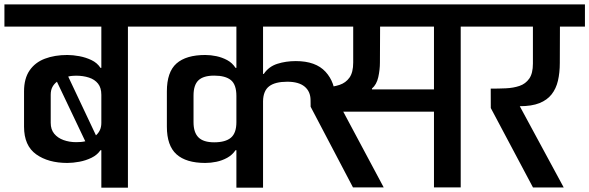

<svg xmlns="http://www.w3.org/2000/svg" viewBox="-31 -861 2704 881"><path d="M556 0H434V-171.7H430Q415 -149.7 388.8 -137Q362.7 -124.3 333 -118.8Q303.3 -113.3 278 -113.3Q190.3 -113.3 134.8 -153Q79.3 -192.7 79.3 -279.7V-441.7Q79.3 -500.7 104.7 -537.7Q130 -574.7 175 -591.7Q220 -608.7 278 -608.7Q303.3 -608.7 333 -603.2Q362.7 -597.7 388.8 -585.2Q415 -572.7 430 -549.7H434V-739H-10.7V-840.7H686.7V-739H556ZM201.7 -297.3Q201.7 -267.1 217.7 -247.5Q233.7 -228 260.5 -218.3Q287.3 -208.7 317.7 -208.7Q329.2 -208.7 339.6 -209.5Q350 -210.3 360.3 -212.7L230.3 -486Q217 -476 209.3 -461.5Q201.7 -447 201.7 -426ZM409.3 -240Q420.7 -250 427.3 -263.9Q434 -277.7 434 -297.3V-425.8Q434 -458.3 418.8 -477.3Q403.7 -496.3 377.2 -505Q350.7 -513.7 317.7 -513.7Q309 -513.7 299.8 -512.8Q290.7 -512 282 -509.7Z M1053.7 0V-171.7H1049.7Q1034.7 -149.7 1011.4 -136.9Q988.1 -124.1 962 -118.7Q936 -113.3 911 -113.3Q823 -113.3 778.8 -153Q734.7 -192.7 734.7 -279.7V-441.7Q734.7 -530.7 778.8 -569.7Q823 -608.7 911 -608.7Q936 -608.7 962 -603.2Q988.1 -597.7 1011.4 -585.2Q1034.7 -572.7 1049.7 -549.7H1053.7V-739H641V-840.7H1620V-739H1176V-521.7H1179.3Q1202.3 -555.7 1241.5 -568.2Q1280.7 -580.7 1326.3 -580.7Q1417.7 -580.7 1462.7 -531.7Q1507.7 -482.7 1507.7 -406V-384.3L1394.3 -381L1394 -401.7Q1393.7 -441.3 1366.7 -463.7Q1339.7 -486 1287 -486Q1231.7 -486 1204.3 -465.3Q1177 -444.7 1176 -397V0ZM951.8 -208Q1003.3 -208 1028.5 -229.1Q1053.7 -250.3 1053.7 -300.3V-420.7Q1053.7 -472.8 1028.5 -493.4Q1003.3 -514 951.8 -514Q902.3 -514 879.7 -492.6Q857 -471.1 857 -422.7V-300.3Q857 -253.1 879.7 -230.6Q902.3 -208 951.8 -208ZM1588.7 -1 1394.3 -371.3V-459Q1429.3 -459 1463.8 -460.5Q1498.3 -462 1527 -471.5Q1555.7 -481 1572.7 -505Q1589.7 -529 1589.7 -574V-739H1237V-840.7H2212.7V-739H2083V-1H1960.3V-348.7H1544L1729.7 -1ZM1675.7 -450.7H1960.3V-739H1713.1L1712.3 -574Q1712.3 -541 1704.7 -506.8Q1697 -472.7 1675.7 -454.7Z M2414.7 -0.7 2221 -365.3 2220.7 -454.3Q2255.7 -454.3 2290.2 -455.8Q2324.7 -457.3 2352.7 -466.8Q2380.7 -476.3 2397.5 -500.3Q2414.3 -524.3 2414.3 -569.3V-739H2141V-840.7H2653V-739H2538.3L2537.7 -572.3Q2537.7 -527.3 2529.2 -490.8Q2520.7 -454.3 2500.2 -428.2Q2479.7 -402 2444.3 -387.8Q2409 -373.7 2354 -373.7L2555.7 -0.7Z"/></svg>

Font: Matangi Light
Style: Regular
Weight: 300
Designer: Prashant Pant
Foundry: The Graphic Ant
Version: Version 3.002